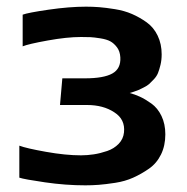

<svg xmlns="http://www.w3.org/2000/svg" viewBox="-20 -549 561 576"><path d="M369 -270Q384 -266 399.5 -259Q415 -252 434 -238.5Q453 -225 464.5 -201Q476 -177 476 -146Q476 -112 463 -85.5Q450 -59 427 -43Q404 -27 379.5 -16Q355 -5 325.5 -0.5Q296 4 276 5.5Q256 7 236 7Q177 7 115 -2Q53 -11 38 -16V-112Q59 -104 118 -93.5Q177 -83 223 -83Q242 -83 261.5 -86Q281 -89 301.5 -96Q322 -103 336 -117.5Q350 -132 352 -152Q356 -191 323 -212Q290 -234 241 -234H160L167 -314H235Q291 -314 317 -328.5Q343 -343 341 -377Q340 -395 331 -407Q322 -419 311 -425Q300 -431 281 -434Q262 -437 251.5 -437.5Q241 -438 223 -438Q181 -438 123 -427.5Q65 -417 48 -410V-505Q64 -511 126 -520Q188 -529 238 -529Q258 -529 277.5 -527.5Q297 -526 325 -521.5Q353 -517 376 -507Q399 -497 420 -482Q441 -467 453 -442Q465 -417 465 -386Q465 -369 461.5 -354.5Q458 -340 454 -330Q450 -320 441.5 -311Q433 -302 427.5 -297Q422 -292 411 -286.5Q400 -281 395.5 -279Q391 -277 380.5 -273.5Q370 -270 369 -270Z"/></svg>

Font: Kanit Cyrillic
Style: Regular
Weight: 400
Designer: Katatrad Team, Sasha Pavljenko
Foundry: CadsonDemak, Pavljenko + Design
Version: Version 1.002;Fontself Maker 3.5.7